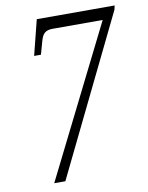

<svg xmlns="http://www.w3.org/2000/svg" viewBox="-82 -774 644 833"><g transform="rotate(-10 240.5 -357.0)"><path d="M89 0H138L477 -696L481 -714H138L99 -559H129L145 -616C154 -649 167 -661 199 -661H419Z"/></g></svg>

Font: Noto Serif Tamil ExtraCondensed Light
Style: Italic
Weight: 300
Width: 2
Italic angle: -12°
Designer: Indian Type Foundry, Tom Grace, and the Monotype Design Team
Foundry: Monotype Imaging Inc.
Version: Version 2.003